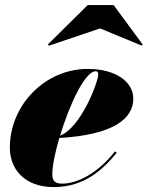

<svg xmlns="http://www.w3.org/2000/svg" viewBox="-20 -750 600 780"><path d="M386.5 -634.5 555 -565 559.5 -569.5 441.5 -729.5H336.5L174.5 -569.5L179 -564.5ZM192.5 -41.5C192.5 -75.5 203.5 -130.5 221 -189.5C438.5 -202 521.5 -266.5 521.5 -349C521.5 -416.5 452.5 -470 335.5 -470C165 -470 20 -325 20 -150C20 -65 77.5 10 198.5 10C325 10 400.5 -64 454.5 -129.5L447 -135C377.5 -46 294 -4 233 -4C206.5 -4 192.5 -12.5 192.5 -41.5ZM369 -460.5C377 -460.5 379 -455.5 379 -447.5C379 -416.5 308.5 -231 224 -199C261.5 -322.5 324.5 -460.5 369 -460.5Z"/></svg>

Font: Bodoni* 24pt Fatface
Style: Italic
Weight: 900
Italic angle: -13°
Version: Version 2.3